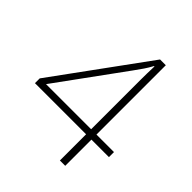

<svg xmlns="http://www.w3.org/2000/svg" viewBox="-198 -894 969 969"><g transform="rotate(45 286.0 -410.0)"><path d="M388 -51V-238H23V-272L385 -769H426V-274H551V-238H426V-51ZM66 -274H388V-563Q388 -602 388 -627.5Q388 -653 388.5 -675Q389 -697 390 -724H387Q374 -700 360.5 -680Q347 -660 328 -634Z"/></g></svg>

Font: Noto Sans Tamil UI ExtraLight
Style: Regular
Weight: 200
Designer: Jelle Bosma - Monotype Design Team
Foundry: Monotype Imaging Inc.
Version: Version 2.004; ttfautohint (v1.8.4.7-5d5b)